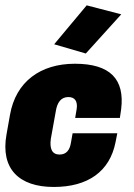

<svg xmlns="http://www.w3.org/2000/svg" viewBox="-39 -703 509 732"><path d="M166 9.8C296.4 9.8 379.4 -49.3 401.4 -160.6L408.2 -194.8H237.8L231.4 -158.7C227.1 -130.9 213.9 -113.8 188 -113.8C160.2 -113.8 149.4 -134.8 154.8 -173.8L173.3 -276.4C178.7 -313.5 194.3 -333 221.7 -333C247.6 -333 257.3 -315.4 253.4 -288.1L247.6 -253.4H418L422.9 -286.6C437 -400.4 381.8 -460 246.6 -460C115.7 -460 21 -392.1 -1 -264.6L-14.2 -190.4C-37.6 -59.6 33.2 9.8 166 9.8ZM288.1 -499 423.3 -648.4 291.5 -682.6 167.5 -534.2Z"/></svg>

Font: Roboto Flex Super Cond Black
Style: Italic
Weight: 900
Width: 3
Italic angle: -10°
Designer: Berlow after Robertson
Foundry: Google
Version: Version 3.200;Glyphs 3.3 (3311)